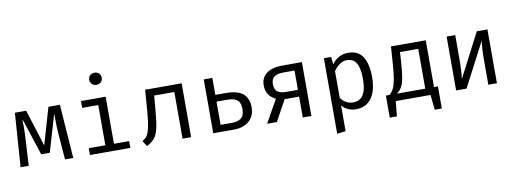

<svg xmlns="http://www.w3.org/2000/svg" viewBox="-73 -1236 5070 1896"><g transform="rotate(-10 2461.5 -288.0)"><path d="M532.8 -540 571.8 0H489.2L468.2 -264.1Q463.1 -339.5 463.1 -407.2Q463.1 -437.9 463.6 -454.4H459.5L352.3 -90.8H266.2L147.2 -454.4H143.1Q144.1 -435.9 144.1 -395.4Q144.1 -334.9 140.5 -265.6L125.1 0H43.6L81.5 -540H194.9L310.8 -171.3L417.9 -540Z M986.2 -732.8Q986.2 -706.2 968.7 -688.7Q951.3 -671.3 923.1 -671.3Q895.9 -671.3 878.5 -689Q861 -706.7 861 -732.8Q861 -758.5 878.5 -775.6Q895.9 -792.8 923.1 -792.8Q951.3 -792.8 968.7 -775.6Q986.2 -758.5 986.2 -732.8ZM744.1 -540H991.8V-68.2H1144.1V0H739V-68.2H905.6V-471.8H744.1Z M1753.8 -540V0H1667.7V-468.2H1465.6L1453.3 -325.6Q1444.1 -205.1 1429.2 -143.1Q1414.4 -81 1388.2 -49.2Q1362.1 -17.4 1310.3 11.3L1273.8 -44.1Q1303.6 -62.6 1320.3 -85.4Q1336.9 -108.2 1349.7 -162.8Q1362.6 -217.4 1370.8 -321.5L1387.7 -540Z M2061.5 -540V-369.7H2167.7Q2288.2 -369.7 2340.8 -322.1Q2393.3 -274.4 2393.3 -186.2Q2393.3 -124.6 2364.6 -82.6Q2335.9 -40.5 2288.7 -20.3Q2241.5 0 2186.7 0H1975.4V-540ZM2061.5 -302.1V-69.2H2176.9Q2235.9 -69.2 2268.5 -95.9Q2301 -122.6 2301 -185.6Q2301 -226.2 2288.7 -251.3Q2276.4 -276.4 2246.7 -289.2Q2216.9 -302.1 2166.2 -302.1Z M2959.5 -540V0H2873.3V-209.2H2728.7L2612.8 0H2515.4L2644.1 -228.7Q2595.9 -251.3 2572.1 -288.7Q2548.2 -326.2 2548.2 -376.9Q2548.2 -456.4 2604.4 -498.2Q2660.5 -540 2761.5 -540ZM2873.3 -277.4V-470.8H2759.5Q2700 -470.8 2669.7 -447.9Q2639.5 -425.1 2639.5 -375.9Q2639.5 -323.6 2667.2 -300.5Q2694.9 -277.4 2756.9 -277.4Z M3616.9 -270.3Q3616.9 -186.7 3593.8 -123.3Q3570.8 -60 3523.8 -24.1Q3476.9 11.8 3408.7 11.8Q3319.5 11.8 3266.2 -50.8V206.7L3180 217.4V-540H3253.3L3260.5 -464.6Q3290.3 -506.7 3331.5 -529Q3372.8 -551.3 3421.5 -551.3Q3525.1 -551.3 3571 -477.9Q3616.9 -404.6 3616.9 -270.3ZM3266.2 -395.4V-127.7Q3287.7 -95.9 3319.7 -77.9Q3351.8 -60 3389.7 -60Q3457.4 -60 3491 -111.8Q3524.6 -163.6 3524.6 -270.8Q3524.6 -377.4 3494.4 -429.7Q3464.1 -482.1 3401 -482.1Q3359.5 -482.1 3325.4 -457.4Q3291.3 -432.8 3266.2 -395.4Z M4201.5 -70.3H4241V150.8H4169.7L4154.4 0H3805.6L3790.8 150.8H3719V-70.3H3755.4Q3781 -92.3 3796.9 -124.1Q3812.8 -155.9 3823.3 -212.3Q3833.8 -268.7 3840.5 -365.6L3852.8 -540H4201.5ZM4113.8 -469.7H3930.8L3924.6 -371.8Q3917.9 -270.3 3907.7 -213.8Q3897.4 -157.4 3879.5 -125.6Q3861.5 -93.8 3829.2 -70.3H4113.8Z M4820 -540V0H4733.8V-252.8Q4733.8 -356.4 4745.1 -440.5L4515.4 0H4410.8V-540H4496.9V-287.7Q4496.9 -236.4 4493.8 -185.1Q4490.8 -133.8 4486.2 -101.5L4713.3 -540Z"/></g></svg>

Font: Fira Code
Style: Regular
Weight: 400
Designer: Carrois Corporate, Edenspiekermann AG, Nikita Prokopov
Foundry: Carrois Corporate, Edenspiekermann AG, Nikita Prokopov
Version: Version 5.002